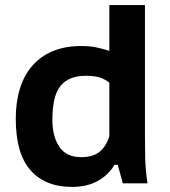

<svg xmlns="http://www.w3.org/2000/svg" viewBox="-20 -720 668 755"><path d="M550 -184Q550 -142 551 -97Q552 -52 560 1H463L443 -72H430Q407 -32 364.5 -8.5Q322 15 263 15Q158 15 100 -50.5Q42 -116 42 -253Q42 -319 58.5 -372Q75 -425 107.5 -462Q140 -499 188 -519Q236 -539 299 -539Q334 -539 359.5 -533.5Q385 -528 410 -520V-700H550ZM299 -102Q346 -102 372 -123.5Q398 -145 410 -185V-395Q392 -409 371.5 -415.5Q351 -422 318 -422Q251 -422 218.5 -383Q186 -344 186 -249Q186 -183 213.5 -142.5Q241 -102 299 -102Z"/></svg>

Font: PT Sans Caption
Style: Bold
Weight: 700
Designer: A.Korolkova, O.Umpeleva, V.Yefimov
Foundry: ParaType Ltd
Version: Version 2.003W OFL